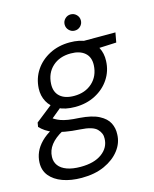

<svg xmlns="http://www.w3.org/2000/svg" viewBox="-156 -740 844 1053"><g transform="rotate(-15 266.5 -214.0)"><path d="M176 227Q115 227 68.5 210Q22 193 -3.5 161.5Q-29 130 -27 85Q-26 56 -14 28Q-2 0 23.5 -26Q49 -52 88 -73L141 -49Q95 -24 71.5 6.5Q48 37 47 74Q46 102 61.5 123Q77 144 108.5 155.5Q140 167 186 167Q263 167 307 134.5Q351 102 352 51Q354 21 330 -3.5Q306 -28 236 -32Q187 -35 151.5 -41.5Q116 -48 91 -57Q66 -66 47.5 -78.5Q29 -91 16 -105L20 -129L124 -211L176 -188L80 -109L89 -141Q102 -131 115 -123.5Q128 -116 144.5 -110Q161 -104 185.5 -100Q210 -96 248 -94Q318 -89 357.5 -68.5Q397 -48 412 -18Q427 12 425 46Q424 95 392.5 136Q361 177 306 202Q251 227 176 227ZM242 -158Q185 -158 147 -178Q109 -198 90.5 -232Q72 -266 74 -308Q77 -365 107 -410Q137 -455 188 -481.5Q239 -508 303 -508Q360 -508 398 -488.5Q436 -469 454 -435Q472 -401 470 -358Q468 -302 438 -256.5Q408 -211 357 -184.5Q306 -158 242 -158ZM252 -218Q315 -218 355.5 -255Q396 -292 399 -353Q401 -399 372.5 -423.5Q344 -448 293 -448Q229 -448 189 -411.5Q149 -375 146 -314Q144 -268 172 -243Q200 -218 252 -218ZM370 -433 355 -496H560L550 -441ZM348 -563Q329 -563 315.5 -576.5Q302 -590 302 -609Q302 -628 315.5 -641.5Q329 -655 348 -655Q367 -655 380.5 -641.5Q394 -628 394 -609Q394 -590 380.5 -576.5Q367 -563 348 -563Z"/></g></svg>

Font: DM Sans 28pt Light
Style: Italic
Weight: 300
Italic angle: -10°
Version: Version 4.004;gftools[0.9.30]